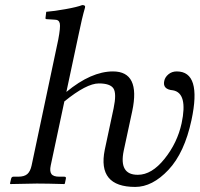

<svg xmlns="http://www.w3.org/2000/svg" viewBox="-20 -718 780 750"><path d="M207.5 -563Q216.8 -611.8 213.6 -626.5Q210.4 -641.1 194.3 -641.1L162.6 -643.1Q156.7 -643.6 157.7 -647.9L160.6 -671.9Q191.9 -674.3 236.6 -682.4Q281.2 -690.4 301.3 -698.2Q308.1 -698.2 310.8 -695.8Q313.5 -693.4 312 -688Q300.3 -647.9 287.1 -583L239.3 -358.9Q336.4 -439 421.4 -439Q529.3 -439 496.6 -284.2L463.4 -129.9Q443.4 -34.7 518.6 -35.2Q572.8 -35.2 622.8 -97.7Q672.9 -160.2 689.5 -236.8Q714.4 -354.5 655.8 -365.2Q614.3 -368.7 621.6 -401.9Q624.5 -416.5 637.9 -427.7Q651.4 -439 670.4 -439Q768.6 -439 728 -249Q700.7 -121.1 637.9 -54.4Q575.2 12.2 508.3 12.2Q359.9 12.2 389.2 -132.8L423.8 -294.9Q436 -353 423.1 -372.6Q410.2 -392.1 366.2 -392.1Q317.9 -392.1 231.4 -321.8L178.2 -71.8Q173.3 -49.3 180.7 -38.6Q188 -27.8 211.9 -27.8H231Q239.3 -27.8 237.3 -20L233.4 -1L231 1Q163.1 -1 124 -1L21 1L19 -1L23.4 -20Q25.4 -27.8 32.2 -27.8H50.8Q75.2 -27.8 86.9 -38.3Q98.6 -48.8 103.5 -71.8Z"/></svg>

Font: Linux Biolinum
Style: Italic
Weight: 400
Italic angle: -12°
Designer: Philipp H. Poll
Foundry: Philipp H. Poll
Version: Version 1.1.3 ; ttfautohint (v0.9)